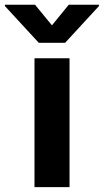

<svg xmlns="http://www.w3.org/2000/svg" viewBox="-85 -770 427 790"><path d="M56.9 -530.3H201.1V0H56.9ZM128.7 -665.7 197.8 -750.4H322.1V-745L182.8 -593.8H74.6L-64.7 -745V-750.4H59.2Z"/></svg>

Font: Pretendard JP Variable
Style: Regular
Weight: 400
Designer: Base glyphs from Inter by Rasmus Andersson; Hangul glyphs from Noto Sans CJK(Source Han Sans) by Jang Soo-young and Kang
Foundry: Kil Hyung-jin
Version: Version 1.307;Glyphs 3.2 (3192)